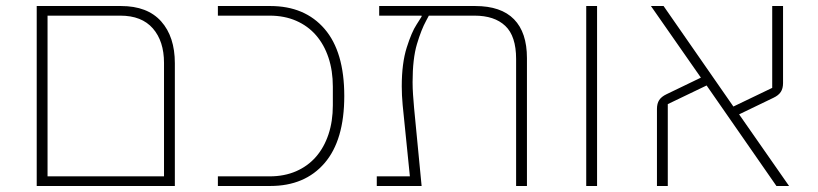

<svg xmlns="http://www.w3.org/2000/svg" viewBox="-20 -618 2719 638"><path d="M102 -598H382Q470 -598 515.5 -547Q561 -496 561 -408V0H102ZM525 -32V-409Q525 -481 488 -523.5Q451 -566 380 -566H138V-32Z M704 -32H876Q925 -32 964 -49Q1003 -66 1030 -97Q1057 -128 1071.5 -171.5Q1086 -215 1086 -268V-330Q1086 -383 1071.5 -426.5Q1057 -470 1030 -501Q1003 -532 964 -549Q925 -566 876 -566H704V-598H878Q993 -598 1058.5 -522Q1124 -446 1124 -299Q1124 -152 1058.5 -76Q993 0 878 0H704Z M1232 -32H1342L1318 -269Q1315 -302 1315 -331Q1315 -408 1331.5 -460Q1348 -512 1364 -536L1381 -563V-566H1240V-598H1559Q1645 -598 1688 -554Q1731 -510 1731 -425V0H1695V-422Q1695 -498 1659 -532Q1623 -566 1557 -566H1405L1396 -549Q1380 -520 1365.5 -471.5Q1351 -423 1351 -345Q1351 -325 1352.5 -303.5Q1354 -282 1356 -259L1381 0H1232Z M1928 -598H1964V0H1928Z M2163 -256Q2163 -274 2170.5 -285.5Q2178 -297 2195 -305L2309 -360L2143 -598H2185L2417 -264L2546 -326V-598H2582V-342Q2582 -324 2574.5 -312.5Q2567 -301 2550 -293L2436 -238L2602 0H2560L2328 -334L2199 -272V0H2163Z"/></svg>

Font: IBM Plex Sans Hebrew ExtLt
Style: Regular
Weight: 200
Designer: Mike Abbink, Paul van der Laan, Pieter van Rosmalen, Yanek Iontef
Foundry: Bold Monday
Version: Version 1.3